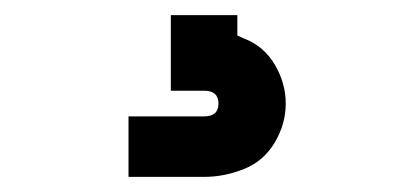

<svg xmlns="http://www.w3.org/2000/svg" viewBox="-20 -20 540 254"><path d="M150 214V134H250Q269 134 269 117Q269 100 250 100H206V0H294V27L303 31Q329 41 343.5 65.5Q358 90 358 117Q358 144 343.5 168.5Q329 193 303 203.5Q277 214 250 214Z"/></svg>

Font: Iosevka SS01
Style: Bold
Weight: 700
Monospace: yes
Designer: Belleve Invis
Foundry: Belleve Invis
Version: 2.3.3; ttfautohint (v1.8.3)